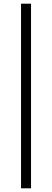

<svg xmlns="http://www.w3.org/2000/svg" viewBox="-20 -755 282 1040"><path d="M94 265V-735H148V265Z"/></svg>

Font: Newsreader Text
Style: Regular
Weight: 400
Designer: Hugues Gentile
Foundry: Production Type
Version: Version 1.001